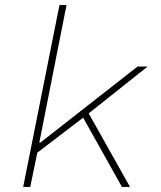

<svg xmlns="http://www.w3.org/2000/svg" viewBox="-20 -742 640 762"><path d="M72 0 216 -722H244L136 -176H140L526 -478H566L332 -292L496 0H464L310 -275L128 -136L100 0Z"/></svg>

Font: TypoPRO Source Code Pro
Style: Italic
Weight: 200
Italic angle: -11°
Monospace: yes
Designer: Paul D. Hunt, Teo Tuominen
Foundry: Adobe Systems Incorporated
Version: Version 1.030;PS 1.0;hotconv 1.0.84;makeotf.lib2.5.63406